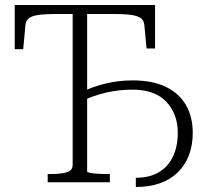

<svg xmlns="http://www.w3.org/2000/svg" viewBox="-20 -730 832 769"><path d="M752 -198Q752 -149 737 -109Q722 -69 692.5 -40Q663 -11 620.5 4Q578 19 524 19V-18Q579 -18 616 -40Q653 -62 672.5 -102.5Q692 -143 692 -198Q692 -274 646 -322.5Q600 -371 511 -371Q456 -371 404 -359Q352 -347 302 -322V-359Q351 -383 403.5 -395.5Q456 -408 511 -408Q592 -408 645.5 -381.5Q699 -355 725.5 -308Q752 -261 752 -198ZM171 0V-33H187Q223 -33 247 -40Q271 -47 271 -69V-674H205Q163 -674 136.5 -670.5Q110 -667 97 -658Q84 -649 82 -631L73 -533H39V-710H601V-536H567L558 -631Q556 -649 543 -658Q530 -667 503.5 -670.5Q477 -674 435 -674H329V-44Q329 -40 341.5 -37.5Q354 -35 372.5 -34Q391 -33 408 -33H420V0Z"/></svg>

Font: Roboto Serif 36pt ExtraLight
Style: Regular
Weight: 250
Designer: Greg Gazdowicz
Foundry: Commercial Type
Version: Version 1.008